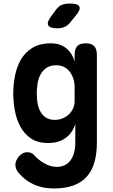

<svg xmlns="http://www.w3.org/2000/svg" viewBox="-20 -805 640 1086"><path d="M406 -105Q399 -80 385.5 -60Q372 -40 352.5 -25.5Q333 -11 308 -3.5Q283 4 253 4Q193 4 155 -22Q117 -48 95 -89Q73 -130 64 -179.5Q55 -229 55 -276Q55 -325 64.5 -375Q74 -425 97.5 -466.5Q121 -508 162.5 -534Q204 -560 269 -560Q319 -560 353.5 -533Q388 -506 402 -458V-494Q402 -527 416.5 -543.5Q431 -560 465 -560Q499 -560 513.5 -543.5Q528 -527 528 -494V0Q528 64 514 113Q500 162 470 195Q440 228 394 244.5Q348 261 284 261Q221 261 171.5 238.5Q122 216 86 174Q77 163 72 151.5Q67 140 67 127Q67 115 72.5 102.5Q78 90 87 79.5Q96 69 108 62.5Q120 56 135 56Q145 56 154.5 59.5Q164 63 172 71Q183 84 197.5 96Q212 108 228 117.5Q244 127 263 133Q282 139 302 139Q323 139 342.5 131Q362 123 376 105.5Q390 88 398 62Q406 36 406 0ZM290 -127Q314 -127 334.5 -135.5Q355 -144 370 -158.5Q385 -173 393.5 -192Q402 -211 402 -232V-315Q402 -338 395 -359.5Q388 -381 375 -398.5Q362 -416 342.5 -426Q323 -436 299 -436Q265 -436 243.5 -421.5Q222 -407 209.5 -384Q197 -361 192.5 -333Q188 -305 188 -277Q188 -250 192 -223.5Q196 -197 208 -175Q220 -153 239.5 -140Q259 -127 290 -127ZM306 -645Q261 -645 252.5 -662.5Q244 -680 271 -715L296 -749Q312 -771 331 -778Q350 -785 376 -785Q421 -785 429 -767.5Q437 -750 408 -716L378 -679Q364 -661 346 -653Q328 -645 306 -645Z"/></svg>

Font: Maple Mono Normal NL
Style: Bold
Weight: 700
Monospace: yes
Designer: subframe7536
Version: Version 7.000